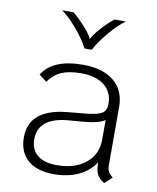

<svg xmlns="http://www.w3.org/2000/svg" viewBox="-81 -762 686 837"><g transform="rotate(10 262.0 -344.0)"><path d="M470 -19 437 11Q414 -3 405 -21Q396 -39 396 -70V-74Q370 -33 323 -11Q276 11 213 11Q139 11 98.5 -24.5Q58 -60 58 -125Q58 -250 227 -266L312 -274Q360 -279 378 -291Q396 -303 396 -332Q396 -384 359 -413.5Q322 -443 258 -443Q203 -443 169.5 -428.5Q136 -414 112 -380L78 -406Q124 -481 258 -481Q346 -481 395 -440.5Q444 -400 444 -327V-68Q444 -52 449 -42Q454 -32 470 -19ZM396 -173V-261Q372 -243 307 -237L233 -231Q168 -225 136 -198Q104 -171 104 -125Q104 -79 134 -54.5Q164 -30 220 -30Q299 -30 347.5 -69Q396 -108 396 -173ZM126 -699H176Q202 -679 231 -646.5Q260 -614 267 -596Q274 -614 303 -646.5Q332 -679 358 -699H408Q377 -677 340.5 -634Q304 -591 283 -552H251Q231 -591 194.5 -634Q158 -677 126 -699Z"/></g></svg>

Font: KoHo Light
Style: Regular
Weight: 300
Version: Version 1.000; ttfautohint (v1.6)